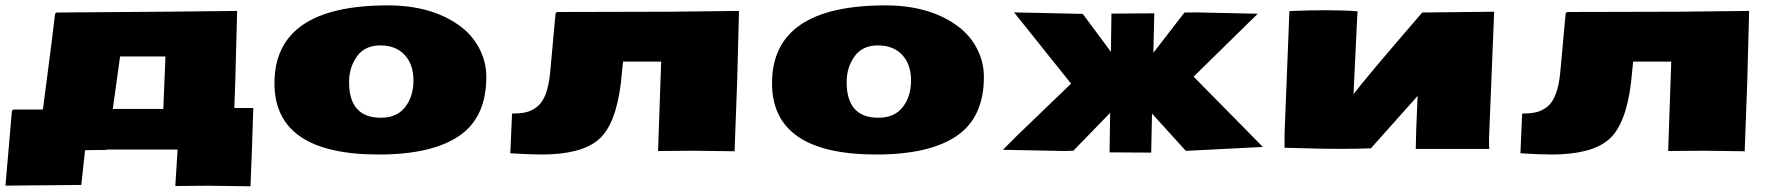

<svg xmlns="http://www.w3.org/2000/svg" viewBox="-31 -542 6425 696"><path d="M887.2 -150.4Q881.3 38.1 877 133.3L723.1 131.3L604.5 132.3L612.8 0H356V1.5L277.3 2.4L263.7 128.4L-11.2 130.9L12.2 -140.1L17.6 -145H124.5Q129.4 -184.6 143.8 -293Q158.2 -401.4 168.5 -491.7L173.8 -496.6L561 -499.5L828.6 -502.4L821.8 -244.1L818.4 -150.4ZM377.9 -147H561L568.8 -337.4H404.3Z M1234.4 -244.1Q1234.4 -115.2 1349.6 -115.2Q1407.7 -115.2 1437.7 -153.8Q1467.8 -192.4 1467.8 -250.5Q1467.8 -308.6 1435.8 -343Q1403.8 -377.4 1347.7 -377.4Q1291.5 -377.4 1262.9 -337.6Q1234.4 -297.9 1234.4 -244.1ZM963.9 -240.2Q963.9 -522.5 1375 -522.5Q1528.3 -522.5 1628.9 -453.1Q1677.7 -419.9 1704.8 -369.6Q1731.9 -319.3 1731.9 -263.2Q1731.9 -116.2 1633.1 -49.1Q1534.2 18.1 1341.8 18.1Q963.9 18.1 963.9 -240.2Z M1931.2 18.1Q1891.1 18.1 1818.8 13.7L1825.2 -130.4Q1856.4 -130.4 1877.4 -135.5Q1898.4 -140.6 1917.5 -156.2Q1954.6 -186.5 1963.4 -280.3L1982.9 -493.7L1988.3 -498.5L2390.1 -499.5L2647.9 -502.4L2641.1 -244.1L2631.8 6.3L2482.9 4.4L2354.5 5.4L2365.7 -318.8H2227.5L2219.7 -241.7Q2201.2 -88.9 2138.2 -35.4Q2075.2 18.1 1931.2 18.1Z M3038.1 -244.1Q3038.1 -115.2 3153.3 -115.2Q3211.4 -115.2 3241.5 -153.8Q3271.5 -192.4 3271.5 -250.5Q3271.5 -308.6 3239.5 -343Q3207.5 -377.4 3151.4 -377.4Q3095.2 -377.4 3066.7 -337.6Q3038.1 -297.9 3038.1 -244.1ZM2767.6 -240.2Q2767.6 -522.5 3178.7 -522.5Q3332 -522.5 3432.6 -453.1Q3481.4 -419.9 3508.5 -369.6Q3535.6 -319.3 3535.6 -263.2Q3535.6 -116.2 3436.8 -49.1Q3337.9 18.1 3145.5 18.1Q2767.6 18.1 2767.6 -240.2Z M3991.2 10.3 3993.2 -132.8 3859.9 4.4Q3841.8 5.4 3829.1 5.4L3604.5 1L3656.2 -50.8L3851.6 -238.8L3645 -497.1L3894 -491.7L3996.1 -354L3998 -492.7L4153.3 -493.7L4149.9 -350.6L4262.7 -496.6Q4278.8 -497.1 4303.7 -497.1L4528.3 -492.2L4295.9 -264.2L4546.9 -9.3L4267.6 4.9L4145 -130.4L4142.1 11.2Z M4875.5 -200.7Q4916 -254.9 5124.5 -496.6L5385.3 -499.5L5366.7 -40Q5366.7 -12.2 5367.7 -2H5101.1Q5101.1 -46.4 5107.9 -194.3L4938.5 -4.4Q4887.7 -2.4 4820.8 -2.4Q4753.9 -2.4 4665.5 -5.4L4625.5 -6.3V-57.1L4643.1 -502Q4715.3 -504.9 4778.3 -504.9Q4841.3 -504.9 4890.1 -501L4887.7 -457Q4877.9 -243.2 4875.5 -200.7Z M5592.8 18.1Q5552.7 18.1 5480.5 13.7L5486.8 -130.4Q5518.1 -130.4 5539.1 -135.5Q5560.1 -140.6 5579.1 -156.2Q5616.2 -186.5 5625 -280.3L5644.5 -493.7L5649.9 -498.5L6051.8 -499.5L6309.6 -502.4L6302.7 -244.1L6293.5 6.3L6144.5 4.4L6016.1 5.4L6027.3 -318.8H5889.2L5881.3 -241.7Q5862.8 -88.9 5799.8 -35.4Q5736.8 18.1 5592.8 18.1Z"/></svg>

Font: Seymour One
Style: Book
Weight: 400
Designer: vernon adams
Foundry: vernon adams
Version: Version 1.000; ttfautohint (v0.93) -l 8 -r 50 -G 200 -x 0 -w